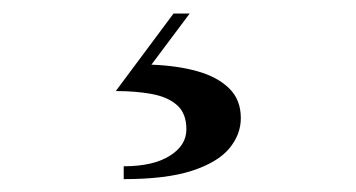

<svg xmlns="http://www.w3.org/2000/svg" viewBox="-20 -24 540 291"><path d="M167.5 247.5V228Q212 228 237.2 212.2Q262.5 196.5 262.5 172Q262.5 148 248.5 135.5Q234.5 123 210.2 118.5Q186 114 155.5 114L243 -3.5H267.5L209.5 74Q249 75.5 279.2 84Q309.5 92.5 327.2 109.8Q345 127 345 155Q345 180 327.5 201Q310 222 271 234.8Q232 247.5 167.5 247.5Z"/></svg>

Font: Bodoni Moda 11pt Medium
Style: Regular
Weight: 500
Designer: Owen Earl
Foundry: indestructible type
Version: Version 2.004